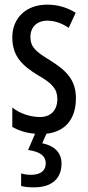

<svg xmlns="http://www.w3.org/2000/svg" viewBox="-20 -567 379 827"><path d="M245 137C245 92 216 61 162 50L180 9C261 0 307 -54 307 -144C307 -226 262 -265 196 -307C133 -345 111 -365 111 -408C111 -450 139 -478 184 -478C217 -478 248 -466 276 -447L306 -512C269 -535 229 -547 183 -547C94 -547 33 -491 33 -406C33 -323 78 -283 145 -242C205 -208 227 -183 227 -141C227 -92 199 -63 152 -63C108 -63 62 -80 33 -104V-20C58 -6 92 6 131 9L101 79C149 86 177 102 177 137C177 166 157 186 114 186C99 186 84 184 71 180V234C84 238 103 240 127 240C201 240 245 204 245 137Z"/></svg>

Font: Noto Sans Sinhala ExtraCondensed
Style: Regular
Weight: 400
Width: 2
Designer: Jelle Bosma - Monotype Design Team
Foundry: Monotype Imaging Inc.
Version: Version 2.006